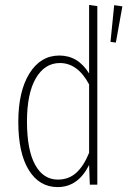

<svg xmlns="http://www.w3.org/2000/svg" viewBox="-20 -759 523 789"><path d="M346.2 -457V-738.8L379.9 -733.9V0H349.1L346.2 -81.1Q300.8 9.8 216.8 9.8Q141.6 9.8 98.4 -60.1Q55.2 -129.9 55.2 -257.8Q55.2 -383.3 100.8 -457Q146.5 -530.8 224.1 -530.8Q300.8 -530.8 346.2 -457ZM449.2 -737.8 482.9 -732.9 456.1 -584 434.1 -586.9ZM217.8 -21Q262.2 -21 293 -48.6Q323.7 -76.2 346.2 -130.9V-412.1Q299.3 -500 226.1 -500Q164.1 -500 127.4 -437.7Q90.8 -375.5 90.8 -257.8Q91.3 -141.1 124.8 -81.1Q158.2 -21 217.8 -21Z"/></svg>

Font: Fira Sans Compressed UltraLight
Style: Regular
Weight: 200
Width: 1
Designer: Carrois Corporate & Edenspiekermann AG
Foundry: Carrois Corporate GbR & Edenspiekermann AG
Version: Version 4.203;PS 004.203;hotconv 1.0.88;makeotf.lib2.5.64775